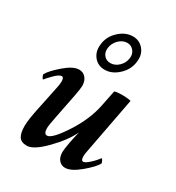

<svg xmlns="http://www.w3.org/2000/svg" viewBox="-170 -801 839 913"><g transform="rotate(30 250.0 -344.5)"><path d="M215.8 -587.9Q212.9 -564.5 226.1 -548.3Q239.3 -532.2 261.7 -532.2Q287.1 -532.2 307.6 -552.2Q328.1 -572.3 331.1 -599.6Q334 -623 320.3 -639.6Q306.6 -656.2 285.2 -656.2Q259.8 -656.2 239.3 -635.7Q218.8 -615.2 215.8 -587.9ZM177.7 -585Q181.6 -629.9 216.8 -663.1Q252 -696.3 293 -696.3Q329.1 -696.3 351.6 -669.4Q374 -642.6 369.1 -603.5Q365.2 -558.6 330.1 -524.9Q294.9 -491.2 253.9 -491.2Q216.8 -491.2 194.8 -518.6Q172.9 -545.9 177.7 -585ZM283.2 -103.5Q286.1 -122.1 297.9 -171.9Q272.5 -117.2 211.9 -55.2Q151.4 6.8 114.3 6.8Q83 6.8 70.8 -12.2Q58.6 -31.2 58.6 -70.3Q58.6 -104.5 75.2 -181.6Q75.2 -182.6 87.4 -239.7Q99.6 -296.9 101.6 -308.6Q105.5 -328.1 105.5 -339.8Q105.5 -363.3 93.8 -363.3Q80.1 -363.3 57.1 -340.3Q34.2 -317.4 24.4 -304.7Q21.5 -304.7 17.1 -313.5Q12.7 -322.3 12.7 -327.1Q26.4 -352.5 72.3 -392.1Q118.2 -431.6 150.4 -431.6Q172.9 -431.6 187 -415Q201.2 -398.4 201.2 -371.1Q201.2 -358.4 193.4 -316.4L166 -177.7Q156.2 -128.9 156.2 -114.3Q156.2 -83 173.8 -83Q200.2 -83 255.9 -168.5Q311.5 -253.9 328.1 -337.9Q330.1 -348.6 336.9 -381.3Q343.8 -414.1 345.7 -424.8Q362.3 -429.7 387.7 -429.7Q416 -429.7 435.5 -424.8L377 -116.2Q373 -100.6 373 -84Q373 -61.5 384.8 -61.5Q394.5 -61.5 411.6 -76.2Q428.7 -90.8 438.5 -102.5Q448.2 -114.3 453.1 -120.1Q456.1 -120.1 460.4 -111.3Q464.8 -102.5 464.8 -97.7Q451.2 -72.3 403.8 -32.7Q356.4 6.8 324.2 6.8Q303.7 6.8 290 -8.8Q276.4 -24.4 276.4 -52.7Q276.4 -66.4 283.2 -103.5Z"/></g></svg>

Font: Crimson
Style: SemiboldItalic
Weight: 600
Italic angle: -11°
Version: Version 0.8 ; ttfautohint (v1.00) -l 8 -r 50 -G 200 -x 14 -D